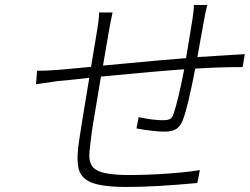

<svg xmlns="http://www.w3.org/2000/svg" viewBox="-20 -747 1002 770"><path d="M757.5 -726.9H811.4Q803.6 -699.9 798.3 -665.8Q793.7 -641.3 784.4 -589.7Q775.2 -538 771.7 -518.1Q892.8 -525.6 897 -525.9Q910.9 -526.6 933.4 -528.1Q956 -529.5 961.6 -529.8L953.1 -478Q861.5 -478 763.1 -471.9Q733.3 -318.5 714.5 -269.2Q704.9 -241.5 687.7 -230.3Q670.5 -219.1 640.3 -219.1Q596.9 -219.1 527.3 -231.9L535.9 -277Q593.4 -264.9 632.8 -264.9Q653.4 -264.9 662.5 -270.1Q671.5 -275.2 676.5 -291.9Q694.6 -344.8 718.8 -469.1Q619 -462.4 384.9 -440Q379.6 -407.3 368.8 -343.8Q358 -280.2 352.5 -245.7Q346.9 -211.3 345.5 -196Q337.4 -136.7 338.4 -117.9Q339.8 -81.7 365.4 -66.1Q398.8 -45.1 496.4 -45.1Q573.9 -45.1 654.1 -51Q734.4 -56.8 781.6 -65L771.3 -13.1Q602.3 2.8 489.3 2.8Q389.2 2.8 345.2 -15.6Q301.1 -34.1 293.9 -76.9Q286.6 -119.7 298.3 -190Q303.6 -228.7 338.1 -435Q246.8 -424.4 212 -421.9Q209.5 -421.5 124.6 -409.1L128.6 -463.1Q168 -463.1 216.3 -467Q230.5 -468 274.3 -472.3Q318.2 -476.6 345.2 -479L370.4 -631Q377.1 -670.8 377.5 -697.1H431.5Q422.6 -656.6 418.7 -633.2L393.1 -484Q425.4 -486.9 493.1 -493.3Q560.7 -499.6 619 -505Q677.2 -510.3 726.2 -513.8Q746.1 -636.7 751.1 -665.1Q757.8 -706.3 757.5 -726.9Z"/></svg>

Font: Karasuma Gothic
Style: Light Italic
Weight: 300
Italic angle: 9.39998°
Designer: Rasmus Andersson / Ryoko Nishizuka
Foundry: rsms
Version: Version 1.00